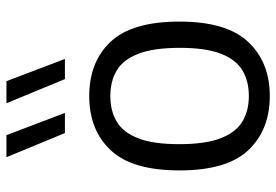

<svg xmlns="http://www.w3.org/2000/svg" viewBox="-151 -697 858 596"><g transform="rotate(-90 278.0 -399.0)"><path d="M278 9.5Q173 9.5 110 -57Q47 -123.5 47 -271Q47 -417.5 109.5 -484.2Q172 -551 278 -551Q384 -551 446.5 -484.5Q509 -418 509 -271Q509 -124.5 445.8 -57.5Q382.5 9.5 278 9.5ZM278 -55.5Q324 -55.5 357.5 -75.5Q391 -95.5 409.2 -142.2Q427.5 -189 427.5 -269.5Q427.5 -351.5 409 -398.8Q390.5 -446 357 -465.8Q323.5 -485.5 278 -485.5Q232 -485.5 198.5 -465.8Q165 -446 146.8 -399.2Q128.5 -352.5 128.5 -272Q128.5 -190.5 146.8 -143.2Q165 -96 198.5 -75.8Q232 -55.5 278 -55.5ZM330.5 -626.5 255.5 -808H324L393 -626.5ZM163 -626.5 88 -808H156.5L225.5 -626.5Z"/></g></svg>

Font: Encode Sans
Style: Regular
Weight: 400
Designer: Multiple Designers
Foundry: Impallari Type
Version: Version 3.002; ttfautohint (v1.8.3) -l 8 -r 50 -G 200 -x 14 